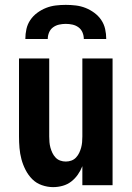

<svg xmlns="http://www.w3.org/2000/svg" viewBox="-20 -760 540 788"><path d="M198 8Q175 8 152 0Q129 -8 112.5 -24.5Q96 -41 85 -62.5Q74 -84 68 -106.5Q62 -129 60 -152.5Q58 -176 58 -200V-520H182V-200Q182 -188 183 -176.5Q184 -165 187 -154Q190 -143 195 -132.5Q200 -122 208 -113.5Q216 -105 227 -101Q238 -97 250 -97Q262 -97 273 -101Q284 -105 292 -113.5Q300 -122 305 -132.5Q310 -143 313 -154Q316 -165 317 -176.5Q318 -188 318 -200V-520H442V0H318V-78Q311 -60 299.5 -43.5Q288 -27 272.5 -15Q257 -3 237.5 2.5Q218 8 198 8ZM84 -600Q84 -621 88.5 -641Q93 -661 104.5 -678Q116 -695 133 -707.5Q150 -720 169 -727.5Q188 -735 208.5 -737.5Q229 -740 250 -740Q271 -740 291.5 -737.5Q312 -735 331 -727.5Q350 -720 367 -707.5Q384 -695 395.5 -678Q407 -661 411.5 -641Q416 -621 416 -600H324Q324 -614 318.5 -627Q313 -640 302 -648Q291 -656 277.5 -659Q264 -662 250 -662Q236 -662 222.5 -659Q209 -656 198 -648Q187 -640 181.5 -627Q176 -614 176 -600Z"/></svg>

Font: Iosevka SS04 Extrabold
Style: Regular
Weight: 800
Monospace: yes
Designer: Belleve Invis
Foundry: Belleve Invis
Version: Version 19.0.0; ttfautohint (v1.8.4)